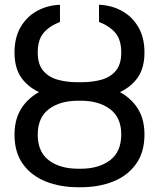

<svg xmlns="http://www.w3.org/2000/svg" viewBox="-20 -780 671 810"><path d="M309.7 -429H321Q397 -429 457.7 -404.8Q518.5 -380.7 554 -332.7Q589.5 -284.8 589.5 -213.1Q589.5 -137.8 554 -88.2Q518.5 -38.7 457.7 -14.4Q397 9.9 321 9.9H309.7Q233.7 9.9 172.9 -14.4Q112.2 -38.7 76.7 -87.9Q41.2 -137.1 41.2 -211.6Q41.2 -284.1 76.7 -332.4Q112.2 -380.7 172.9 -404.8Q233.7 -429 309.7 -429ZM321 -355.1H309.7Q233 -355.1 186.1 -319.6Q139.2 -284.1 139.2 -211.6Q139.2 -139.2 186.1 -103.7Q233 -68.2 309.7 -68.2H321Q396.7 -68.2 444.1 -103.9Q491.5 -139.6 491.5 -213.1Q491.5 -284.4 444.1 -319.8Q396.7 -355.1 321 -355.1ZM325.3 -433.2Q370 -433.2 407.8 -443.7Q445.7 -454.2 468.6 -481.4Q491.5 -508.5 491.5 -558.2Q491.5 -611.5 467.5 -640.4Q443.5 -669.4 397.7 -687.5V-759.9Q451 -757.8 494.5 -733.8Q538 -709.9 563.7 -665.7Q589.5 -621.4 589.5 -558.2Q589.5 -485.1 552.7 -441.8Q516 -398.4 455.8 -379.6Q395.6 -360.8 325.3 -360.8H305.4Q235.1 -360.8 174.9 -379.6Q114.7 -398.4 77.9 -441.8Q41.2 -485.1 41.2 -558.2Q41.2 -621.4 66.9 -665.7Q92.7 -709.9 136.2 -733.8Q179.7 -757.8 233 -759.9V-687.5Q187.1 -669.4 163.2 -640.4Q139.2 -611.5 139.2 -558.2Q139.2 -508.5 162.5 -481.4Q185.7 -454.2 223.5 -443.7Q261.4 -433.2 305.4 -433.2Z"/></svg>

Font: InterMG
Style: Regular
Weight: 400
Designer: Rasmus Andersson
Foundry: rsms
Version: Version 3.019;December 26, 2023;FontCreator 15.0.0.2955 64-b